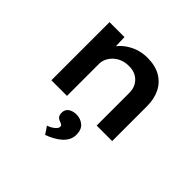

<svg xmlns="http://www.w3.org/2000/svg" viewBox="-193 -749 1235 1235"><g transform="rotate(45 424.5 -131.5)"><path d="M150 0V-529H286L290 -399L254 -389Q269 -429 301 -463Q333 -497 380.5 -518.5Q428 -540 484 -540Q556 -540 604.5 -512Q653 -484 678 -434Q703 -384 703 -317V0H562V-296Q562 -334 546 -361.5Q530 -389 502 -404Q474 -419 436 -418Q404 -418 377 -407Q350 -396 331 -377.5Q312 -359 302 -337Q292 -315 292 -293V0H222Q192 0 174 0Q156 0 150 0ZM370 277 336 226Q350 222 365 213.5Q380 205 391 193.5Q402 182 402 170Q402 161 396 157Q390 153 379 149Q361 143 352.5 132Q344 121 344 101Q344 71 366 56Q388 41 421 41Q458 41 485 64Q512 87 512 133Q512 160 500.5 182Q489 204 469 221.5Q449 239 423.5 253Q398 267 370 277Z"/></g></svg>

Font: Lexend Giga SemiBold
Style: Regular
Weight: 600
Designer: Bonnie Shaver-Troup, Thomas Jockin
Foundry: Lexend
Version: Version 1.007